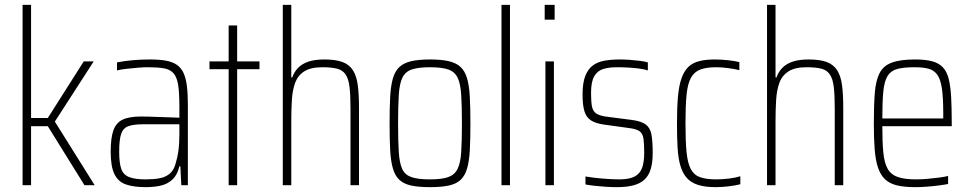

<svg xmlns="http://www.w3.org/2000/svg" viewBox="-20 -763 3995 791"><path d="M73 0V-743H108V-277H177L325 -510H366L206 -262L370 0H328L177 -243H108V0Z M580 8Q531 8 499 -3Q467 -14 451.5 -45.5Q436 -77 436 -138Q436 -194 447 -225.5Q458 -257 485 -270Q512 -283 561 -283Q574 -283 593.5 -282.5Q613 -282 636 -281Q659 -280 680.5 -279.5Q702 -279 719 -278V-324Q719 -380 714 -412.5Q709 -445 695 -461Q681 -477 655.5 -481.5Q630 -486 588 -486Q571 -486 547.5 -484Q524 -482 501.5 -479.5Q479 -477 462 -473V-506Q493 -512 527 -515Q561 -518 598 -518Q637 -518 664 -513Q691 -508 708.5 -496Q726 -484 736 -462.5Q746 -441 750 -408.5Q754 -376 754 -330V0H727L723 -78H719Q711 -43 691 -24Q671 -5 643 1.5Q615 8 580 8ZM580 -24Q613 -24 637 -28.5Q661 -33 677.5 -46Q694 -59 702 -84Q711 -113 715 -142Q719 -171 719 -210V-251H569Q530 -251 508.5 -243Q487 -235 479 -211Q471 -187 471 -138Q471 -92 479.5 -67.5Q488 -43 512 -33.5Q536 -24 580 -24Z M922 0V-478H843V-510H922V-658H957V-510H1049V-478H957V0Z M1145 0V-743H1180V-444H1184Q1192 -467 1208 -483.5Q1224 -500 1250.5 -509Q1277 -518 1316 -518Q1363 -518 1391 -507.5Q1419 -497 1434 -473.5Q1449 -450 1454 -412Q1459 -374 1459 -320V0H1424V-315Q1424 -371 1420 -404.5Q1416 -438 1404 -456Q1392 -474 1369 -480Q1346 -486 1308 -486Q1260 -486 1233.5 -469Q1207 -452 1196 -422Q1185 -392 1182.5 -351.5Q1180 -311 1180 -264V0Z M1752 8Q1705 8 1674.5 1.5Q1644 -5 1626 -21.5Q1608 -38 1599 -68Q1590 -98 1587.5 -143.5Q1585 -189 1585 -254Q1585 -319 1587.5 -365Q1590 -411 1599 -441Q1608 -471 1626 -487.5Q1644 -504 1674.5 -511Q1705 -518 1752 -518Q1798 -518 1828.5 -511Q1859 -504 1877 -487.5Q1895 -471 1904 -441Q1913 -411 1915.5 -365Q1918 -319 1918 -254Q1918 -189 1915.5 -143.5Q1913 -98 1904 -68Q1895 -38 1877 -21.5Q1859 -5 1828.5 1.5Q1798 8 1752 8ZM1751 -24Q1799 -24 1825.5 -33Q1852 -42 1864.5 -66Q1877 -90 1880 -135.5Q1883 -181 1883 -254Q1883 -327 1880 -373Q1877 -419 1865 -443.5Q1853 -468 1826 -477Q1799 -486 1751 -486Q1704 -486 1677 -477Q1650 -468 1638 -443.5Q1626 -419 1623 -373Q1620 -327 1620 -254Q1620 -181 1623 -135.5Q1626 -90 1637.5 -66Q1649 -42 1676 -33Q1703 -24 1751 -24Z M2046 0V-743H2081V0Z M2224 -682V-743H2265V-682ZM2227 0V-510H2262V0Z M2521 8Q2500 8 2476 6.5Q2452 5 2430 2.5Q2408 0 2392 -3V-36Q2409 -33 2426 -31Q2443 -29 2460.5 -27.5Q2478 -26 2496 -25Q2514 -24 2532 -24Q2573 -24 2595 -36Q2617 -48 2625.5 -72Q2634 -96 2634 -133Q2634 -171 2631 -191.5Q2628 -212 2616 -221.5Q2604 -231 2575 -235L2466 -250Q2433 -255 2414 -267.5Q2395 -280 2387.5 -305.5Q2380 -331 2380 -373Q2380 -421 2391 -449.5Q2402 -478 2422 -493Q2442 -508 2470.5 -513Q2499 -518 2533 -518Q2553 -518 2574 -516.5Q2595 -515 2615 -512.5Q2635 -510 2649 -506V-473Q2633 -478 2613.5 -480.5Q2594 -483 2571 -484.5Q2548 -486 2521 -486Q2490 -486 2466 -479Q2442 -472 2428.5 -449.5Q2415 -427 2415 -380Q2415 -346 2418.5 -326Q2422 -306 2435 -296.5Q2448 -287 2474 -283L2582 -269Q2622 -264 2640.5 -250Q2659 -236 2664 -208Q2669 -180 2669 -133Q2669 -94 2661 -67Q2653 -40 2635.5 -23.5Q2618 -7 2590 0.5Q2562 8 2521 8Z M2928 8Q2884 8 2855 -1.5Q2826 -11 2809 -30.5Q2792 -50 2783 -80.5Q2774 -111 2771.5 -154.5Q2769 -198 2769 -254Q2769 -318 2773 -364Q2777 -410 2787.5 -440Q2798 -470 2815.5 -487Q2833 -504 2860 -511Q2887 -518 2925 -518Q2949 -518 2978.5 -515Q3008 -512 3026 -507V-474Q3006 -479 2979 -482.5Q2952 -486 2930 -486Q2890 -486 2865 -476.5Q2840 -467 2826.5 -442.5Q2813 -418 2808.5 -372.5Q2804 -327 2804 -256Q2804 -182 2808.5 -136Q2813 -90 2826.5 -65.5Q2840 -41 2865.5 -32.5Q2891 -24 2932 -24Q2957 -24 2984.5 -27.5Q3012 -31 3030 -37V-4Q3012 1 2983 4.5Q2954 8 2928 8Z M3140 0V-743H3175V-444H3179Q3187 -467 3203 -483.5Q3219 -500 3245.5 -509Q3272 -518 3311 -518Q3358 -518 3386 -507.5Q3414 -497 3429 -473.5Q3444 -450 3449 -412Q3454 -374 3454 -320V0H3419V-315Q3419 -371 3415 -404.5Q3411 -438 3399 -456Q3387 -474 3364 -480Q3341 -486 3303 -486Q3255 -486 3228.5 -469Q3202 -452 3191 -422Q3180 -392 3177.5 -351.5Q3175 -311 3175 -264V0Z M3750 8Q3705 8 3674.5 0.5Q3644 -7 3625.5 -25Q3607 -43 3597 -73Q3587 -103 3583.5 -147.5Q3580 -192 3580 -254Q3580 -329 3584 -380Q3588 -431 3603.5 -461.5Q3619 -492 3654 -505Q3689 -518 3750 -518Q3793 -518 3820.5 -510.5Q3848 -503 3864.5 -485.5Q3881 -468 3888.5 -438Q3896 -408 3898.5 -363Q3901 -318 3901 -256V-243H3615Q3615 -178 3619 -135.5Q3623 -93 3636.5 -68.5Q3650 -44 3678 -34Q3706 -24 3754 -24Q3775 -24 3799 -26Q3823 -28 3846 -31Q3869 -34 3886 -38V-5Q3871 -2 3848 1Q3825 4 3799.5 6Q3774 8 3750 8ZM3866 -256V-296Q3866 -360 3860.5 -398Q3855 -436 3841.5 -455Q3828 -474 3805 -480Q3782 -486 3747 -486Q3702 -486 3675.5 -478.5Q3649 -471 3636 -449Q3623 -427 3619 -385.5Q3615 -344 3615 -275H3884Z"/></svg>

Font: Saira Thin Condensed
Style: Regular
Weight: 100
Width: 3
Version: Version 1.101